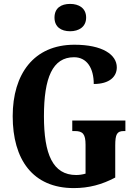

<svg xmlns="http://www.w3.org/2000/svg" viewBox="-20 -953 696 983"><path d="M339 -793C383 -793 421 -815 421 -863C421 -912 383 -933 339 -933C293 -933 259 -912 259 -863C259 -815 293 -793 339 -793ZM358 10C435 10 502 -8 570 -44V-208C570 -266 579 -282 614 -282H622V-336H350V-282H364C404 -282 418 -266 418 -212V-64C401 -59 384 -57 370 -57C250 -57 205 -164 205 -358C205 -555 249 -660 359 -660C425 -660 460 -604 460 -523C541 -523 578 -561 578 -608C578 -673 505 -724 361 -724C153 -724 45 -574 45 -358C45 -137 147 10 358 10Z"/></svg>

Font: Noto Serif Tamil ExtraCondensed ExtraBold
Style: Regular
Weight: 800
Width: 2
Designer: Indian Type Foundry, Tom Grace, and the Monotype Design Team
Foundry: Monotype Imaging Inc.
Version: Version 2.004